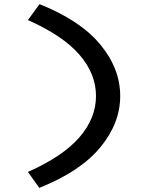

<svg xmlns="http://www.w3.org/2000/svg" viewBox="-20 -722 721 928"><path d="M170 186 115 109Q284 34 364 -58.5Q444 -151 444 -258Q444 -365 364 -457.5Q284 -550 115 -625L171 -702Q369 -623 465 -506.5Q561 -390 561 -258Q561 -126 464.5 -9.5Q368 107 170 186Z"/></svg>

Font: Lexend Zetta
Style: Regular
Weight: 400
Designer: Bonnie Shaver-Troup, Thomas Jockin
Foundry: Lexend
Version: Version 1.007